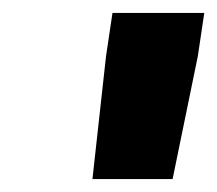

<svg xmlns="http://www.w3.org/2000/svg" viewBox="-20 -774 336 297"><path d="M144 -687 154 -754H296L286 -687L247 -497H123Z"/></svg>

Font: Exo
Style: Bold Italic
Weight: 700
Italic angle: -9°
Designer: Natanael Gama
Foundry: Natanael Gama
Version: Version 1.500; ttfautohint (v1.6)